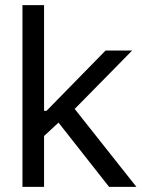

<svg xmlns="http://www.w3.org/2000/svg" viewBox="-20 -727 557 747"><path d="M144.5 -295.9H161.1L390.6 -530.3H494.1L247.1 -279.3H239.3L145.5 -192.4ZM67.4 -707H151.4V0H67.4ZM199.2 -260.7 257.8 -319.3 510.7 0H404.3Z"/></svg>

Font: WEMIX Pretendard Variable
Style: Regular
Weight: 400
Designer: Base glyphs from Inter by Rasmus Andersson; Hangeul glyphs from Noto Sans CJK(Source Han Sans) by Jang Soo-young and Kan
Foundry: Kil Hyung-jin
Version: Version 1.000;Glyphs 3.2 (3208)